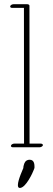

<svg xmlns="http://www.w3.org/2000/svg" viewBox="-20 -697 252 920"><path d="M91.6 108.9C91.6 109.9 65.7 164.1 65.7 189.9C65.7 198.2 68.1 203.6 75 203.6C103.8 203.6 137.5 129.9 143.3 113.3C144.3 110.4 145.3 107.9 145.3 105C145.3 104.6 145.3 104.1 145.3 103.6C145.3 92.2 144.8 68.4 122.3 68.4C100.8 68.4 96.4 86.4 95 90.8C93 96.7 91.6 103 91.6 108.9ZM28.8 -665.5C28.8 -661.6 32.7 -659.2 38.6 -659.2H94.7L95.2 -8.8H48.3C41.5 -8.8 34.7 -4.9 32.7 0C30.8 4.9 35.2 8.8 42 8.8H168.9C175.8 8.8 185.5 4.4 185.5 -2C185.5 -5.9 181.2 -8.8 175.3 -8.8H121.6L121.1 -669.9C121.1 -673.3 116.7 -676.8 110.8 -676.8H44.9C38.1 -676.8 28.8 -672.4 28.8 -665.5Z"/></svg>

Font: WireWyrm
Style: Light
Weight: 200
Version: Version 001.000